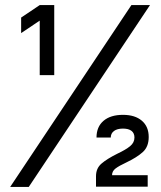

<svg xmlns="http://www.w3.org/2000/svg" viewBox="-20 -734 631 754"><path d="M63 -604V-665L136 -714H193V-439H136V-653ZM93 0H20L496 -714H569ZM440 -130Q474 -146 491 -160Q508 -174 508 -194Q508 -211 496.5 -220Q485 -229 463 -229Q440 -229 427.5 -219.5Q415 -210 415 -194H359Q359 -236 386.5 -259.5Q414 -283 463 -283Q510 -283 537 -260Q564 -237 564 -196Q564 -158 541 -137Q518 -116 476 -96Q448 -83 434 -72.5Q420 -62 420 -46H560V-1H357V-42Q357 -73 378.5 -91.5Q400 -110 440 -130Z"/></svg>

Font: Non Bureau
Style: Regular
Weight: 400
Designer: Jona Saucedo
Foundry: Non Foundry
Version: Version 1.000; ttfautohint (v1.8.4)